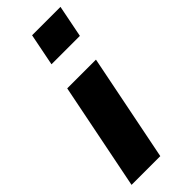

<svg xmlns="http://www.w3.org/2000/svg" viewBox="-248 -560 775 775"><g transform="rotate(-45 139.5 -172.5)"><path d="M265.1 -390.1H103L130.4 -528.3H292.5ZM151.4 182.6H-12.7L79.1 -276.4H243.2Z"/></g></svg>

Font: Roboto-BlackItalic
Style: Italic
Weight: 900
Italic angle: -12°
Designer: Google
Version: Version 1.100141; 2013